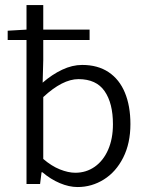

<svg xmlns="http://www.w3.org/2000/svg" viewBox="-20 -735 577 767"><path d="M308.1 -475.6Q370.6 -475.6 413.8 -446.8Q457 -418 479 -364.7Q501 -311.5 501 -239.3Q501 -162.6 472.2 -105.5Q443.4 -48.3 395 -18.1Q346.7 12.2 290 12.2Q255.9 12.2 219 -3.4Q182.1 -19 149.4 -46.9H146L140.1 0H85.9V-575.2H10.7V-612.3L85.9 -616.7V-714.8H152.8V-616.7H337.9V-575.2H152.8V-495.1L150.4 -404.8Q188 -437.5 228.3 -456.5Q268.6 -475.6 308.1 -475.6ZM280.8 -44.9Q324.2 -44.9 358.4 -68.8Q392.6 -92.8 411.9 -136.7Q431.2 -180.7 431.2 -238.8Q431.2 -322.8 397.9 -370.8Q364.7 -418.9 293.5 -418.9Q230 -418.9 152.8 -347.2V-100.1Q185.5 -71.8 219.2 -58.3Q252.9 -44.9 280.8 -44.9Z"/></svg>

Font: Varta
Style: Light
Weight: 300
Designer: Joana Correia, Viktoriya Grabowska, Eben Sorkin
Foundry: Sorkin Type
Version: Version 1.002; ttfautohint (v1.3) -l 8 -r 24 -G 200 -x 12 -H